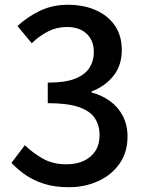

<svg xmlns="http://www.w3.org/2000/svg" viewBox="-20 -770 610 804"><path d="M268 14Q210 14 165.5 0Q121 -14 87 -37.5Q53 -61 28 -88L84 -162Q117 -130 159 -106Q201 -82 258 -82Q300 -82 331 -96.5Q362 -111 379.5 -138Q397 -165 397 -204Q397 -244 377.5 -274.5Q358 -305 310.5 -321.5Q263 -338 180 -338V-424Q253 -424 294.5 -440.5Q336 -457 354.5 -486Q373 -515 373 -552Q373 -600 343 -628.5Q313 -657 260 -657Q218 -657 181.5 -638.5Q145 -620 113 -589L53 -661Q97 -701 149 -725.5Q201 -750 264 -750Q330 -750 381 -727.5Q432 -705 461 -663Q490 -621 490 -560Q490 -497 455.5 -453Q421 -409 363 -387V-383Q405 -372 439.5 -347.5Q474 -323 494 -285Q514 -247 514 -198Q514 -132 480.5 -84.5Q447 -37 391 -11.5Q335 14 268 14Z"/></svg>

Font: Noto Sans KR Thin Medium
Style: Regular
Weight: 500
Version: Version 2.004-H2;hotconv 1.0.118;makeotfexe 2.5.65603